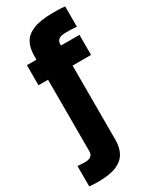

<svg xmlns="http://www.w3.org/2000/svg" viewBox="-247 -768 848 1044"><g transform="rotate(-30 177.0 -246.5)"><path d="M39 213Q24 213 11.5 212.5Q-1 212 -16 210V82Q-5 83 6.5 84Q18 85 29 85Q56 85 68 74.5Q80 64 80 47V-404H20V-530H80V-555Q80 -603 98.5 -636.5Q117 -670 162 -688Q207 -706 285 -706Q300 -706 322.5 -705.5Q345 -705 360 -702V-575Q345 -577 327.5 -577.5Q310 -578 295 -578Q260 -578 247 -567.5Q234 -557 234 -540V-530H350V-404H234V62Q234 110 215.5 143.5Q197 177 155 195Q113 213 39 213Z"/></g></svg>

Font: Golos Text
Style: Bold
Weight: 700
Designer: A.Korolkova, Vitaly Kuzmin
Foundry: ParaType Ltd
Version: Version 2.004